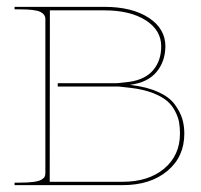

<svg xmlns="http://www.w3.org/2000/svg" viewBox="-20 -540 585 560"><path d="M22.5 0V-7.3H37.6Q62 -7.3 77.9 -9.5Q93.8 -11.7 100.8 -15.9Q107.9 -20 110.1 -24.4Q112.3 -28.8 112.3 -35.2V-484.4Q112.3 -498 97.7 -505.4Q83 -512.7 37.6 -512.7H22.5V-520H284.7Q364.7 -520 413.6 -488.3Q462.4 -456.5 462.4 -404.8Q461.9 -360.4 436.5 -330.1Q411.1 -299.8 361.8 -293H360.4V-292H361.8Q408.7 -286.6 441.4 -271.7Q474.1 -256.8 489.7 -235.4Q505.4 -213.9 511.5 -193.8Q517.6 -173.8 517.6 -150.4Q517.6 -82.5 468 -41.3Q418.5 0 337.4 0ZM125 -9.8H337.4Q413.1 -9.8 459 -48.3Q504.9 -86.9 504.9 -150.4Q504.9 -168.5 502.4 -182.9Q500 -197.3 491.2 -214.8Q482.4 -232.4 467.5 -245.4Q452.6 -258.3 425.5 -268.8Q398.4 -279.3 361.3 -283.7L326.2 -287.6H148.4V-297.4H321.8L357.4 -301.3Q403.8 -308.1 427 -335.7Q450.2 -363.3 450.2 -404.8Q450.2 -452.1 404.8 -481Q359.4 -509.8 284.7 -509.8H125.5Z"/></svg>

Font: Znikomit
Style: Regular
Weight: 100
Designer: gluk
Foundry: gluk
Version: Version 0.53